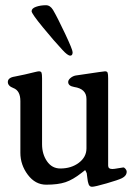

<svg xmlns="http://www.w3.org/2000/svg" viewBox="-20 -703 514 735"><path d="M219 -512Q188 -545 144.5 -598Q101 -651 101 -660Q101 -671 118 -677Q135 -683 156 -683Q172 -683 183 -665Q200 -636 229 -574.5Q258 -513 258 -503Q258 -490 249 -490Q239 -490 219 -512ZM311 -324Q311 -363 264 -370Q241 -374 241 -389Q241 -397 250 -404.5Q259 -412 270 -414Q283 -416 311 -420Q339 -424 358.5 -427Q378 -430 382 -430Q390 -430 392 -424.5Q394 -419 394 -403V-69Q394 -56 410 -56Q417 -56 433 -59Q449 -62 452 -62Q456 -62 460.5 -56.5Q465 -51 465 -46Q465 -30 447 -21Q433 -14 388 -1Q343 12 332 12Q321 12 318 -2Q316 -7 314.5 -20.5Q313 -34 312 -40Q307 -52 305.5 -51.5Q304 -51 292 -41Q259 -15 230.5 -5.5Q202 4 157 4Q115 4 86.5 -34Q58 -72 58 -118V-316Q58 -356 31 -366Q10 -374 10 -389Q10 -406 37 -410Q54 -413 75.5 -418Q97 -423 111 -426.5Q125 -430 129 -430Q137 -430 139 -424.5Q141 -419 141 -403V-151Q141 -113 160 -85.5Q179 -58 211 -58Q253 -58 282 -80Q311 -102 311 -135Z"/></svg>

Font: EB Garamond 08
Style: Regular
Weight: 400
Version: Version 0.016 ; ttfautohint (v1.5)